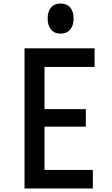

<svg xmlns="http://www.w3.org/2000/svg" viewBox="-20 -1076 640 1096"><path d="M120 0V-800H520V-694H234V-453H470V-353H234V-106H510V0ZM326 -884Q291 -884 271.5 -907Q252 -930 252 -971Q252 -1011 271.5 -1033.5Q291 -1056 326 -1056Q361 -1056 380.5 -1033.5Q400 -1011 400 -970Q400 -930 380.5 -907Q361 -884 326 -884Z"/></svg>

Font: Martian Mono Condensed
Style: Regular
Weight: 400
Width: 3
Designer: Roman Shamin
Foundry: Evil Martians
Version: Version 1.000